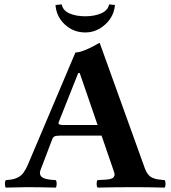

<svg xmlns="http://www.w3.org/2000/svg" viewBox="-20 -853 780 875"><path d="M503.9 -830.1Q499.5 -777.8 459.5 -741.5Q419.4 -705.1 369.1 -705.1Q314.5 -705.1 275.6 -741.2Q236.8 -777.3 232.9 -830.1L261.2 -833Q266.6 -805.2 296.4 -792Q326.2 -778.8 369.1 -778.8Q410.2 -778.8 441.2 -792.2Q472.2 -805.7 477.1 -833ZM272.9 -283.2H424.8L343.3 -520H336.4L247.6 -296.4Q244.6 -289.1 250.5 -286.1Q256.3 -283.2 272.9 -283.2ZM165 -79.1Q162.1 -71.8 161.9 -65.4Q161.6 -59.1 164.1 -54.7Q166.5 -50.3 169.9 -46.9Q173.3 -43.5 179.7 -41L191.4 -37.1Q196.3 -35.6 205.1 -34.7Q213.9 -33.7 219.2 -33.2Q224.6 -32.7 233.9 -32.2Q238.3 -27.8 238.3 -15.1Q238.3 -2.4 233.9 2Q159.7 0 101.1 0Q81.1 0 6.8 2Q2.4 -2.4 2.4 -15.1Q2.4 -27.8 6.8 -32.2Q26.4 -33.7 37.6 -35.9Q48.8 -38.1 62.5 -44.9Q76.2 -51.8 86.7 -65.7Q97.2 -79.6 106.9 -102.1L323.7 -613.8Q357.4 -613.8 434.1 -658.2L640.1 -85.9Q646.5 -68.8 655 -58.1Q663.6 -47.4 675.5 -42.5Q687.5 -37.6 697 -35.9Q706.5 -34.2 723.1 -32.7Q727.5 -32.2 730 -32.2Q734.4 -27.8 734.4 -15.1Q734.4 -2.4 730 2Q655.8 0 596.2 0Q499 0 424.8 2Q420.4 -2.4 420.4 -15.1Q420.4 -27.8 424.8 -32.2Q431.2 -32.7 440.2 -33.2Q449.2 -33.7 454.8 -33.9Q460.4 -34.2 468 -34.9Q475.6 -35.6 480 -36.6Q484.4 -37.6 489.3 -39.6Q494.1 -41.5 496.6 -44.2Q499 -46.9 500.7 -50.5Q502.4 -54.2 502 -59.6Q501.5 -64.9 499 -71.8L442.9 -234.9H252.9Q235.4 -234.9 228.5 -231.4Q221.7 -228 217.8 -217.8Z"/></svg>

Font: Linux Libertine G
Style: Bold
Weight: 700
Designer: Philipp H. Poll
Foundry: Philipp H. Poll
Version: Version 5.0.3